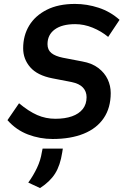

<svg xmlns="http://www.w3.org/2000/svg" viewBox="-20 -698 632 978"><path d="M248 10Q183 10 122.5 -13Q62 -36 18 -86L77 -172Q126 -131 169.5 -112Q213 -93 262 -93Q311 -93 346.5 -105.5Q382 -118 401.5 -142.5Q421 -167 421 -203Q421 -232 402.5 -252Q384 -272 345 -280L247 -299Q170 -314 134 -355.5Q98 -397 98 -452Q98 -517 128.5 -567.5Q159 -618 218 -648Q277 -678 362 -678Q423 -678 482.5 -658.5Q542 -639 589 -597L531 -510Q496 -539 452 -557Q408 -575 363 -575Q296 -575 259 -548Q222 -521 222 -473Q222 -444 241.5 -428Q261 -412 300 -404L399 -385Q449 -376 481 -351.5Q513 -327 528.5 -294Q544 -261 544 -224Q544 -149 508.5 -96.5Q473 -44 406.5 -17Q340 10 248 10ZM184 260 124 232Q150 196 168.5 157Q187 118 193 78L197 59H300L297 78Q287 144 261 185.5Q235 227 184 260Z"/></svg>

Font: Gantari SemiBold
Style: Italic
Weight: 600
Italic angle: -10°
Designer: Anugrah Pasau
Foundry: Lafontype
Version: Version 1.000